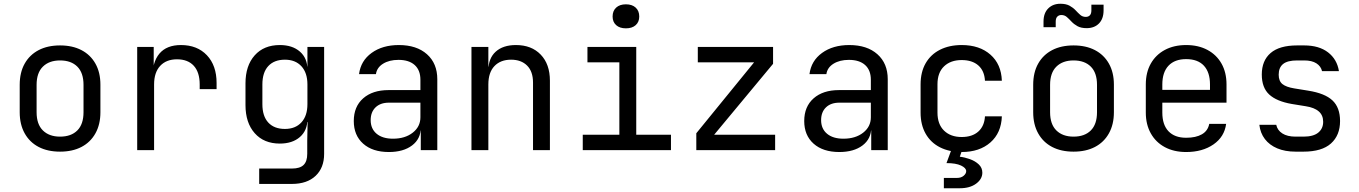

<svg xmlns="http://www.w3.org/2000/svg" viewBox="-20 -800 7240 1023"><path d="M300 8Q234 8 186 -17Q138 -42 111.5 -89.5Q85 -137 85 -202V-348Q85 -414 111.5 -461Q138 -508 186 -533Q234 -558 300 -558Q366 -558 414 -533Q462 -508 488.5 -461Q515 -414 515 -349V-202Q515 -137 488.5 -89.5Q462 -42 414 -17Q366 8 300 8ZM300 -72Q359 -72 392 -105Q425 -138 425 -202V-348Q425 -412 392 -445Q359 -478 300 -478Q242 -478 208.5 -445Q175 -412 175 -348V-202Q175 -138 208.5 -105Q242 -72 300 -72Z M711 0V-550H799V-445H820L791 -380Q791 -469 829.5 -514.5Q868 -560 944 -560Q1031 -560 1082.5 -505.5Q1134 -451 1134 -358V-325H1044V-350Q1044 -415 1012.5 -449.5Q981 -484 923 -484Q866 -484 833.5 -449Q801 -414 801 -350V0Z M1361 180V98H1536Q1578 98 1597.5 79Q1617 60 1617 20V-50L1619 -150H1601L1618 -165Q1618 -105 1578 -70Q1538 -35 1471 -35Q1386 -35 1337 -90.5Q1288 -146 1288 -240V-356Q1288 -450 1337 -505Q1386 -560 1471 -560Q1538 -560 1578 -525Q1618 -490 1618 -430L1601 -445H1618V-550H1707V20Q1707 94 1661.5 137Q1616 180 1535 180ZM1498 -113Q1554 -113 1586 -148Q1618 -183 1618 -245V-350Q1618 -412 1586 -447Q1554 -482 1498 -482Q1441 -482 1409.5 -448Q1378 -414 1378 -350V-245Q1378 -181 1409.5 -147Q1441 -113 1498 -113Z M2052 10Q1965 10 1915 -34.5Q1865 -79 1865 -155Q1865 -232 1915 -276Q1965 -320 2050 -320H2220V-375Q2220 -426 2189.5 -453.5Q2159 -481 2103 -481Q2054 -481 2021 -460.5Q1988 -440 1983 -405H1893Q1902 -476 1960 -518Q2018 -560 2105 -560Q2200 -560 2255 -511Q2310 -462 2310 -378V0H2222V-105H2207L2222 -120Q2222 -60 2175.5 -25Q2129 10 2052 10ZM2074 -61Q2138 -61 2179 -93Q2220 -125 2220 -175V-253H2052Q2007 -253 1981 -228Q1955 -203 1955 -160Q1955 -114 1986.5 -87.5Q2018 -61 2074 -61Z M2492 0V-550H2582V-445H2601L2582 -424Q2582 -489 2621 -524.5Q2660 -560 2729 -560Q2812 -560 2861 -509Q2910 -458 2910 -370V0H2820V-360Q2820 -419 2788.5 -450.5Q2757 -482 2703 -482Q2647 -482 2614.5 -448Q2582 -414 2582 -350V0Z M3085 0V-82H3280V-468H3110V-550H3370V-82H3555V0ZM3315 -649Q3282 -649 3263 -666Q3244 -683 3244 -712Q3244 -742 3263 -759.5Q3282 -777 3315 -777Q3348 -777 3367 -759.5Q3386 -742 3386 -712Q3386 -683 3367 -666Q3348 -649 3315 -649Z M3690 0V-90L3998 -468H3698V-550H4099V-460L3785 -82H4110V0Z M4452 10Q4365 10 4315 -34.5Q4265 -79 4265 -155Q4265 -232 4315 -276Q4365 -320 4450 -320H4620V-375Q4620 -426 4589.5 -453.5Q4559 -481 4503 -481Q4454 -481 4421 -460.5Q4388 -440 4383 -405H4293Q4302 -476 4360 -518Q4418 -560 4505 -560Q4600 -560 4655 -511Q4710 -462 4710 -378V0H4622V-105H4607L4622 -120Q4622 -60 4575.5 -25Q4529 10 4452 10ZM4474 -61Q4538 -61 4579 -93Q4620 -125 4620 -175V-253H4452Q4407 -253 4381 -228Q4355 -203 4355 -160Q4355 -114 4386.5 -87.5Q4418 -61 4474 -61Z M5009 203V148H5079Q5101 148 5114.5 136.5Q5128 125 5128 112Q5128 95 5100.5 82Q5073 69 5023 69L5058 -26H5115L5094 35Q5120 38 5148 48Q5176 58 5195 76Q5214 94 5214 120Q5214 154 5181 178.5Q5148 203 5094 203ZM5104 10Q5038 10 4988.5 -15Q4939 -40 4912 -87.5Q4885 -135 4885 -200V-350Q4885 -416 4912 -463Q4939 -510 4988.5 -535Q5038 -560 5104 -560Q5199 -560 5257 -509Q5315 -458 5318 -370H5228Q5225 -423 5192.5 -451.5Q5160 -480 5104 -480Q5045 -480 5010 -446.5Q4975 -413 4975 -351V-200Q4975 -138 5010 -104Q5045 -70 5104 -70Q5160 -70 5192.5 -99Q5225 -128 5228 -180H5318Q5315 -92 5257 -41Q5199 10 5104 10Z M5700 8Q5634 8 5586 -17Q5538 -42 5511.5 -89.5Q5485 -137 5485 -202V-348Q5485 -414 5511.5 -461Q5538 -508 5586 -533Q5634 -558 5700 -558Q5766 -558 5814 -533Q5862 -508 5888.5 -461Q5915 -414 5915 -349V-202Q5915 -137 5888.5 -89.5Q5862 -42 5814 -17Q5766 8 5700 8ZM5700 -72Q5759 -72 5792 -105Q5825 -138 5825 -202V-348Q5825 -412 5792 -445Q5759 -478 5700 -478Q5642 -478 5608.5 -445Q5575 -412 5575 -348V-202Q5575 -138 5608.5 -105Q5642 -72 5700 -72ZM5770 -650Q5740 -650 5721 -660.5Q5702 -671 5689 -685Q5676 -699 5664 -709.5Q5652 -720 5635 -720Q5622 -720 5613.5 -711.5Q5605 -703 5605 -685V-655H5540V-685Q5540 -730 5565 -755Q5590 -780 5630 -780Q5660 -780 5679 -769.5Q5698 -759 5711 -745Q5724 -731 5736 -720.5Q5748 -710 5765 -710Q5779 -710 5787 -718.5Q5795 -727 5795 -745V-775H5860V-745Q5860 -700 5835.5 -675Q5811 -650 5770 -650Z M6300 10Q6235 10 6186.5 -16Q6138 -42 6111.5 -89.5Q6085 -137 6085 -200V-350Q6085 -414 6111.5 -461Q6138 -508 6186.5 -534Q6235 -560 6300 -560Q6365 -560 6413.5 -534Q6462 -508 6488.5 -461Q6515 -414 6515 -350V-253H6173V-200Q6173 -135 6206 -100.5Q6239 -66 6300 -66Q6352 -66 6384 -84.5Q6416 -103 6423 -140H6513Q6504 -71 6445.5 -30.5Q6387 10 6300 10ZM6427 -313V-350Q6427 -415 6394.5 -450Q6362 -485 6300 -485Q6239 -485 6206 -450Q6173 -415 6173 -350V-321H6434Z M6883 8Q6827 8 6785.5 -9.5Q6744 -27 6719.5 -59Q6695 -91 6690 -135H6780Q6786 -106 6812.5 -89Q6839 -72 6883 -72H6925Q6978 -72 7004 -93.5Q7030 -115 7030 -151Q7030 -186 7006.5 -206.5Q6983 -227 6937 -234L6863 -246Q6782 -260 6742.5 -296.5Q6703 -333 6703 -403Q6703 -477 6750 -517.5Q6797 -558 6891 -558H6929Q7008 -558 7056 -521Q7104 -484 7114 -421H7024Q7018 -447 6994 -462.5Q6970 -478 6929 -478H6891Q6840 -478 6816.5 -459Q6793 -440 6793 -402Q6793 -368 6813 -352Q6833 -336 6876 -329L6950 -317Q7039 -303 7079.5 -265Q7120 -227 7120 -155Q7120 -79 7071.5 -35.5Q7023 8 6925 8Z"/></svg>

Font: JetBrains Mono Zero
Style: Regular-Zero
Weight: 400
Designer: Philipp Nurullin, Konstantin Bulenkov
Foundry: JetBrains
Version: Version 2.211